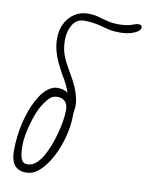

<svg xmlns="http://www.w3.org/2000/svg" viewBox="-104 -1043 859 1128"><g transform="rotate(10 326.0 -479.5)"><path d="M39 -101Q39 -187 57.5 -266.5Q76 -346 106.5 -405Q137 -464 173 -490Q201 -510 225 -510Q271 -510 290 -491Q279 -526 258 -563Q235 -601 220 -632Q174 -717 174 -796Q174 -847 194.5 -886.5Q215 -926 250 -948.5Q285 -971 329 -971Q369 -971 402 -960Q444 -948 464.5 -944Q485 -940 514 -940Q564 -940 593 -951Q593 -951 614 -958Q622 -961 634 -961Q652 -961 652 -946Q652 -924 615 -909Q578 -894 534 -894Q497 -894 477 -897.5Q457 -901 406 -915Q362 -926 314 -926Q269 -926 245 -887Q221 -848 221 -795Q221 -747 234 -709.5Q247 -672 286 -606Q350 -500 350 -422L345 -377V-375Q345 -297 322.5 -221Q300 -145 264.5 -88Q229 -31 191 -6Q163 12 131 12Q39 12 39 -101ZM220 -105Q255 -166 277 -250Q299 -330 299 -391Q299 -424 282 -441Q265 -458 237 -458Q211 -458 193.5 -443Q176 -428 151 -389Q126 -349 104.5 -272.5Q83 -196 83 -143Q83 -87 93 -62Q103 -37 130 -37Q156 -37 178 -54.5Q200 -72 220 -105Z"/></g></svg>

Font: Bad Script
Style: Regular
Weight: 400
Italic angle: -10°
Designer: Roman Shchyukin (Gaslight Type Foundry), Cyreal (Charset Expansion)
Foundry: Gaslight
Version: Version 2.000